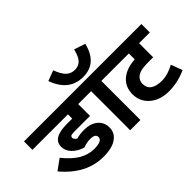

<svg xmlns="http://www.w3.org/2000/svg" viewBox="-120 -1337 1778 1778"><g transform="rotate(-45 769.0 -448.0)"><path d="M393.1 -455.6H465.3V-511.7H0V-622.1H702.6V-511.7H599.6V-356.9H396Q355.5 -356.9 347.2 -348.9Q338.9 -340.8 338.9 -331.1Q338.9 -308.1 368.7 -291.5Q410.6 -304.7 468.8 -304.7Q551.8 -304.7 601.8 -263.4Q651.9 -222.2 651.9 -152.8Q651.9 -83.5 593.3 -41.7Q534.7 0 420.9 0Q196.3 0 22.9 -206.5L126.5 -281.7Q197.3 -193.4 266.4 -152.8Q335.4 -112.3 412.6 -112.3Q517.1 -112.3 517.1 -163.1Q517.1 -205.1 446.3 -205.1Q405.8 -205.1 355.5 -186.5Q292 -205.1 250 -247.3Q208 -289.6 208 -343.3Q208 -455.6 393.1 -455.6Z M997.1 -511.7H902.8V0H768.6V-511.7H688.5V-622.1H997.1ZM1040.5 -859.9Q991.7 -655.8 810.1 -655.8Q627.9 -655.8 554.7 -857.9L657.2 -896.5Q683.6 -823.2 717.8 -790Q752 -756.8 802.7 -756.8Q852.5 -756.8 882.8 -789.1Q913.1 -821.3 930.7 -896.5Z M1152.8 -223.6Q1152.8 -115.7 1303.7 -115.7Q1377.9 -115.7 1463.9 -163.1L1505.9 -50.8Q1395.5 0 1279.3 0Q1163.1 0 1091.1 -62Q1019 -124 1019 -220Q1019 -315.9 1085.2 -372.1Q1151.4 -428.2 1262.7 -434.1V-511.7H982.9V-622.1H1537.6V-511.7H1397V-327.1H1337.9Q1261.2 -327.1 1225.6 -315.2Q1189.9 -303.2 1171.4 -278.8Q1152.8 -254.4 1152.8 -223.6Z"/></g></svg>

Font: NotoSans-Bold
Style: Bold
Weight: 700
Designer: Monotype Design team
Foundry: Monotype Imaging Inc.
Version: Version 1.04